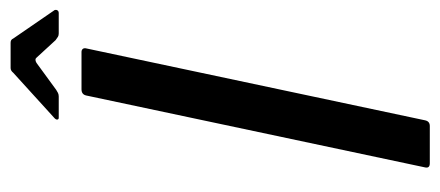

<svg xmlns="http://www.w3.org/2000/svg" viewBox="-260 -590 850 371"><g transform="rotate(-90 165.5 -405.0)"><path d="M118 -9Q116 0 107 0H35Q25 0 27 -9L166 -664Q168 -673 178 -673H250Q254 -673 256 -670.5Q258 -668 257 -664ZM123 -717Q120 -717 119.5 -719.5Q119 -722 122 -725L210 -805Q214 -810 219 -810H268Q274 -810 276 -805L331 -725Q332 -722 330.5 -719.5Q329 -717 325 -717H286Q282 -717 279.5 -718.5Q277 -720 273 -723L239 -760Q236 -764 229 -760L177 -722Q174 -720 171 -718.5Q168 -717 164 -717Z"/></g></svg>

Font: Glory Medium
Style: Italic
Weight: 500
Italic angle: -12°
Version: Version 1.011